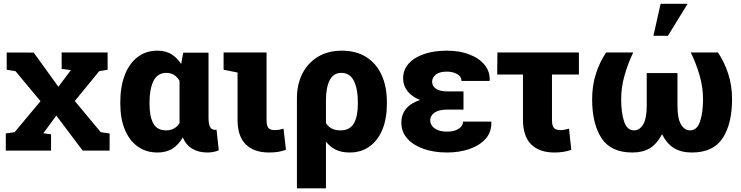

<svg xmlns="http://www.w3.org/2000/svg" viewBox="-20 -811 3991 1034"><path d="M11.2 0V-92.3L58.6 -99.1L198.2 -266.1L63.5 -427.7L16.1 -435.5V-528.3L161.6 -527.8L294.4 -343.8L361.8 -433.6L312 -439.9V-528.3H559.6V-435.5L514.2 -427.7L382.8 -267.1L522.5 -99.1L570.3 -92.3V0H425.3L283.2 -188.5L213.4 -93.3L254.9 -87.9V0Z M828.1 10.3Q766.1 10.3 721.2 -22.2Q676.3 -54.7 652.1 -113.5Q627.9 -172.4 627.9 -251V-261.2Q627.9 -344.2 651.9 -406.5Q675.8 -468.8 720.7 -503.4Q765.6 -538.1 827.6 -538.1Q872.1 -538.1 902.8 -519.3Q933.6 -500.5 955.6 -466.3L966.8 -527.3H1103V-175.3Q1103 -140.1 1112.1 -126Q1121.1 -111.8 1136.7 -111.8Q1142.6 -111.8 1146 -112.8L1158.2 -1.5Q1141.1 5.4 1126.2 7.8Q1111.3 10.3 1096.2 10.3Q1049.3 10.3 1015.4 -10Q981.4 -30.3 964.4 -70.8Q941.4 -31.2 908.7 -10.5Q876 10.3 828.1 10.3ZM874.5 -108.9Q921.9 -108.9 946.8 -147.9V-375.5Q921.9 -418.5 876.5 -418.5Q828.1 -418.5 806.6 -375Q785.2 -331.5 785.2 -261.2V-251Q785.2 -184.6 805.4 -146.7Q825.7 -108.9 874.5 -108.9Z M1429.2 10.3Q1347.2 10.3 1303.2 -33.7Q1259.3 -77.6 1259.3 -165.5V-420.4L1184.1 -435.5V-528.3H1415.5V-164.6Q1415.5 -133.8 1425.5 -122.1Q1435.5 -110.4 1459 -110.4Q1473.6 -110.4 1481 -111.6Q1488.3 -112.8 1506.8 -118.2L1520 -4.4Q1496.6 3.9 1476.3 7.1Q1456.1 10.3 1429.2 10.3Z M1579.1 203.1V-281.7Q1579.1 -357.4 1608.6 -415Q1638.2 -472.7 1692.4 -505.4Q1746.6 -538.1 1821.3 -538.1Q1898.9 -538.1 1953.1 -503.4Q2007.3 -468.8 2035.4 -406.5Q2063.5 -344.2 2063.5 -261.2V-251Q2063.5 -172.4 2039.6 -113.8Q2015.6 -55.2 1970.7 -22.5Q1925.8 10.3 1862.8 10.3Q1819.8 10.3 1788.8 -4.6Q1757.8 -19.5 1735.4 -48.3V203.1ZM1813 -108.9Q1864.7 -108.9 1886 -147Q1907.2 -185.1 1907.2 -251V-261.2Q1907.2 -333 1885.7 -375.7Q1864.3 -418.5 1817.9 -418.5Q1775.9 -418.5 1755.6 -379.2Q1735.4 -339.8 1735.4 -270.5V-148.4Q1759.3 -108.9 1813 -108.9Z M2387.2 10.3Q2316.9 10.3 2261.2 -9.3Q2205.6 -28.8 2173.6 -64.7Q2141.6 -100.6 2141.6 -149.9Q2141.6 -238.8 2242.2 -272.5Q2198.7 -289.6 2174.8 -319.8Q2150.9 -350.1 2150.9 -388.7Q2150.9 -435.1 2180.9 -468.5Q2210.9 -502 2263.9 -520Q2316.9 -538.1 2386.2 -538.1Q2454.1 -538.1 2507.1 -518.1Q2560.1 -498 2589.6 -461.9Q2619.1 -425.8 2617.2 -377.9L2616.2 -375H2465.3Q2465.3 -398.9 2441.9 -412.1Q2418.5 -425.3 2386.2 -425.3Q2346.2 -425.3 2326.7 -408.9Q2307.1 -392.6 2307.1 -371.1Q2307.1 -346.7 2328.4 -332.8Q2349.6 -318.8 2387.7 -318.8H2476.1V-220.7H2387.7Q2344.2 -220.7 2320.6 -204.8Q2296.9 -189 2296.9 -162.1Q2296.9 -137.7 2320.3 -119.9Q2343.8 -102.1 2387.2 -102.1Q2425.8 -102.1 2449.7 -117.2Q2473.6 -132.3 2473.6 -156.2H2625L2626 -153.3Q2627.9 -100.6 2595.7 -64.2Q2563.5 -27.8 2508.8 -8.8Q2454.1 10.3 2387.2 10.3Z M2966.3 10.3Q2884.3 10.3 2840.3 -33.7Q2796.4 -77.6 2796.4 -165.5V-409.7H2657.7L2658.7 -528.3H3097.7V-409.7H2952.6V-164.6Q2952.6 -133.8 2963.1 -122.1Q2973.6 -110.4 2998.5 -110.4Q3019 -110.4 3044.4 -118.2L3056.6 -3.9Q3016.6 10.3 2966.3 10.3Z M3385.3 10.3Q3270 10.3 3219.5 -66.9Q3168.9 -144 3168.9 -276.9Q3168.9 -351.6 3189.5 -414.6Q3210 -477.5 3244.1 -528.3H3390.1Q3360.4 -465.8 3342.8 -402.6Q3325.2 -339.4 3325.2 -276.9Q3325.2 -204.1 3341.1 -156.5Q3356.9 -108.9 3394.5 -108.9Q3424.3 -108.9 3443.6 -140.6Q3462.9 -172.4 3462.9 -242.2V-417.5H3628.4V-242.2Q3628.4 -172.4 3647.5 -140.6Q3666.5 -108.9 3695.8 -108.9Q3733.9 -108.9 3750 -156.7Q3766.1 -204.6 3766.1 -276.9Q3766.1 -339.4 3748.3 -402.6Q3730.5 -465.8 3700.2 -528.3H3846.7Q3880.4 -478 3901.4 -414.8Q3922.4 -351.6 3922.4 -276.9Q3922.4 -143.6 3871.6 -66.7Q3820.8 10.3 3706.5 10.3Q3648.4 10.3 3609.9 -13.2Q3571.3 -36.6 3545.4 -88.4Q3517.6 -35.6 3479.7 -12.7Q3441.9 10.3 3385.3 10.3ZM3499 -618.2 3537.6 -790.5H3683.1L3577.1 -618.2Z"/></svg>

Font: Roboto Slab ExtraBold
Style: Regular
Weight: 800
Designer: Google
Version: Version 2.001; ttfautohint (v1.8.3)